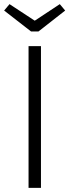

<svg xmlns="http://www.w3.org/2000/svg" viewBox="-27 -908 335 928"><path d="M171 0H111V-685H171ZM288 -857 159 -756H123L-7 -857L19 -888L141 -808L262 -888Z"/></svg>

Font: Fira Sans Light
Style: Regular
Weight: 300
Designer: bBox Type GmbH & Carrois Corporate GbR & Edenspiekermann AG
Foundry: bBox Type GmbH & Carrois Corporate GbR & Edenspiekermann AG
Version: Version 4.301